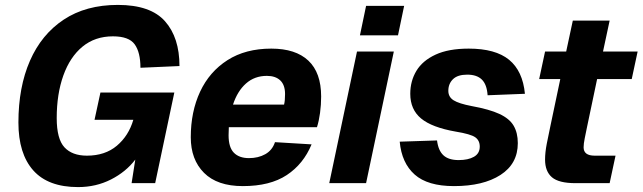

<svg xmlns="http://www.w3.org/2000/svg" viewBox="-20 -746 2617 782"><path d="M298 16Q176 16 115.5 -52Q55 -120 55 -247Q55 -391 102 -498.5Q149 -606 239.5 -666Q330 -726 460 -726Q593 -726 652 -659.5Q711 -593 711 -477L552 -470Q552 -533 528.5 -565.5Q505 -598 440 -598Q367 -598 316 -556Q265 -514 238 -438.5Q211 -363 211 -265Q211 -180 242.5 -146Q274 -112 334 -112Q408 -112 456 -152.5Q504 -193 523 -258H365L389 -369H690L612 0H516L531 -96Q493 -46 432 -15Q371 16 298 16Z M969 12Q865 12 811 -42Q757 -96 757 -187Q757 -291 795 -372.5Q833 -454 906.5 -501Q980 -548 1085 -548Q1184 -548 1236 -499Q1288 -450 1288 -353Q1288 -319 1283.5 -286Q1279 -253 1271 -228H912Q911 -212 911 -195Q911 -146 932.5 -124Q954 -102 994 -102Q1032 -102 1060.5 -118Q1089 -134 1100 -167L1249 -158Q1216 -78 1148 -33Q1080 12 969 12ZM1067 -437Q1017 -437 982 -406Q947 -375 929 -320H1137Q1139 -328 1140 -338.5Q1141 -349 1141 -363Q1141 -400 1121.5 -418.5Q1102 -437 1067 -437Z M1321 0 1434 -536H1584L1471 0ZM1446 -602 1471 -722H1626L1601 -602Z M1829 12Q1722 12 1669 -35Q1616 -82 1608 -169L1760 -174Q1765 -133 1786 -113.5Q1807 -94 1848 -94Q1887 -94 1910.5 -107.5Q1934 -121 1934 -149Q1934 -174 1915.5 -187Q1897 -200 1836 -210Q1739 -227 1695 -263.5Q1651 -300 1651 -364Q1651 -416 1676 -457.5Q1701 -499 1754 -523.5Q1807 -548 1889 -548Q1998 -548 2053.5 -502.5Q2109 -457 2118 -364L1966 -358Q1963 -402 1942.5 -422Q1922 -442 1883 -442Q1844 -442 1825 -423.5Q1806 -405 1806 -376Q1806 -351 1827.5 -337.5Q1849 -324 1901 -314Q1973 -301 2014 -282Q2055 -263 2072 -234Q2089 -205 2089 -163Q2089 -79 2018.5 -33.5Q1948 12 1829 12Z M2324 0Q2256 0 2228 -24Q2200 -48 2200 -96Q2200 -125 2207 -161Q2214 -197 2222 -234L2262 -424H2176L2200 -536H2286L2313 -662H2463L2436 -536H2577L2553 -424H2412L2371 -229Q2366 -205 2361.5 -182.5Q2357 -160 2357 -146Q2357 -112 2402 -112H2487L2463 0Z"/></svg>

Font: Geist
Style: Bold Italic
Weight: 700
Italic angle: -12°
Designer: Basement.studio, Andrés Briganti, Mateo Zaragoza
Foundry: Basement.studio, Vercel, Andrés Briganti, Guido Ferreyra, Mateo Zaragoza
Version: Version 1.500; ttfautohint (v1.8.4.7-5d5b)